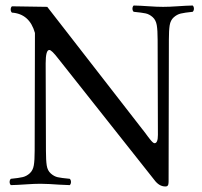

<svg xmlns="http://www.w3.org/2000/svg" viewBox="-20 -670 737 700"><path d="M554.7 -524.9Q554.7 -559.6 551.5 -578.4Q548.3 -597.2 536.4 -607.7Q524.4 -618.2 511.2 -621.1Q498 -624 467.3 -627Q462.9 -631.3 462.9 -638.4Q462.9 -645.5 467.3 -649.9Q491.2 -649.4 522 -647.2Q552.7 -645 574.7 -645Q596.7 -645 627.9 -647.2Q659.2 -649.4 682.6 -649.9Q687 -645.5 687 -638.4Q687 -631.3 682.6 -627Q652.8 -624 638.9 -620.6Q625 -617.2 613.3 -606.7Q601.6 -596.2 598.6 -577.6Q595.7 -559.1 595.7 -524.9L594.7 -21Q594.7 -18.6 594.7 -14.9Q594.7 -11.2 594.7 -9.3Q594.7 -7.3 594.5 -4.4Q594.2 -1.5 594 0Q593.8 1.5 593.3 3.4Q592.8 5.4 591.8 6.3Q590.8 7.3 589.6 8.3Q588.4 9.3 586.7 9.5Q585 9.8 582.5 9.8Q560.1 9.8 542.5 -14.2L193.4 -455.1Q168 -488.3 159.7 -487.8Q146.5 -487.8 146.5 -439L147.5 -120.1Q147.5 -85.4 150.4 -66.7Q153.3 -47.9 165.3 -37.4Q177.2 -26.9 190.4 -23.9Q203.6 -21 234.4 -18.1Q238.8 -13.7 238.8 -6.6Q238.8 0.5 234.4 4.9Q213.9 4.4 195.3 3.2Q176.8 2 160.9 1Q145 0 127.4 0Q105.5 0 74.2 2.2Q43 4.4 19.5 4.9Q15.1 0.5 15.1 -6.6Q15.1 -13.7 19.5 -18.1Q49.3 -21 63.2 -24.4Q77.1 -27.8 88.6 -38.3Q100.1 -48.8 103.3 -67.4Q106.4 -85.9 106.4 -120.1L107.4 -549.8Q87.9 -619.6 23.4 -624Q19 -628.4 19 -635.5Q19 -642.6 23.4 -647L152.3 -645L495.6 -203.1Q500 -197.8 504.6 -191.7Q509.3 -185.5 512.5 -181.2Q515.6 -176.8 519 -172.4Q522.5 -168 524.9 -164.8Q527.3 -161.6 529.8 -158.7Q532.2 -155.8 533.9 -154.1Q535.6 -152.3 537.4 -150.9Q539.1 -149.4 540.5 -148.7Q542 -147.9 543.5 -147.9Q555.7 -147.9 555.7 -178.2Z"/></svg>

Font: Linux Libertine Display
Style: Regular
Weight: 400
Designer: Philipp H. Poll
Foundry: Philipp H. Poll
Version: Version 5.0.9